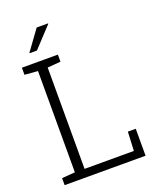

<svg xmlns="http://www.w3.org/2000/svg" viewBox="-162 -994 901 1092"><g transform="rotate(-20 289.0 -448.5)"><path d="M37.1 0V-42.5L116.7 -48.8V-661.6L37.1 -668V-710.9H254.9V-668L175.3 -661.6V-48.3H473.6L479 -163.1H526.9V0ZM105.5 -774.9 194.3 -897H262.7L263.7 -894.5L150.9 -773.4H107.9Z"/></g></svg>

Font: Roboto Slab Light
Style: Regular
Weight: 300
Designer: Google
Version: Version 2.000; ttfautohint (v1.8.1.43-b0c9)